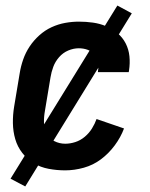

<svg xmlns="http://www.w3.org/2000/svg" viewBox="-20 -606 540 692"><path d="M215 8Q185 8 155.5 2.5Q126 -3 102 -17.5Q78 -32 60.5 -54.5Q43 -77 35 -104.5Q27 -132 26.5 -162Q26 -192 31 -222L51 -342Q55 -367 63.5 -391.5Q72 -416 86.5 -438Q101 -460 121.5 -478.5Q142 -497 166 -508Q190 -519 215 -523.5Q240 -528 264 -528Q290 -528 315 -524.5Q340 -521 362.5 -511.5Q385 -502 403.5 -486.5Q422 -471 433 -449.5Q444 -428 446.5 -403Q449 -378 445 -352L444 -346H333V-349Q336 -365 333.5 -381.5Q331 -398 321 -409.5Q311 -421 296 -426.5Q281 -432 264 -432Q245 -432 226 -424Q207 -416 193 -400Q179 -384 172 -365Q165 -346 162 -327L142 -207Q138 -185 138.5 -164Q139 -143 148 -125Q157 -107 175.5 -97.5Q194 -88 215 -88Q233 -88 251.5 -94Q270 -100 285.5 -113Q301 -126 311.5 -143Q322 -160 328 -177L427 -143Q415 -111 393.5 -82Q372 -53 344 -32Q316 -11 282 -1.5Q248 8 215 8ZM71 66 18 38 403 -586 455 -558Z"/></svg>

Font: Iosevka SS18
Style: Bold Italic
Weight: 700
Italic angle: -9°
Monospace: yes
Designer: Belleve Invis
Foundry: Belleve Invis
Version: Version 25.1.1; ttfautohint (v1.8.4)